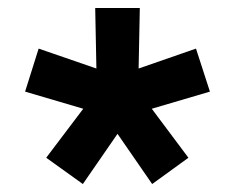

<svg xmlns="http://www.w3.org/2000/svg" viewBox="-20 -779 590 482"><path d="M188 -317 96 -383 189 -506 43 -549 77 -657 222 -607 219 -759H331L328 -607L472 -657L507 -549L361 -506L453 -383L362 -317L275 -443Z"/></svg>

Font: M PLUS Code Latin SemiExpanded
Style: Bold
Weight: 700
Width: 6
Designer: Coji Morishita
Foundry: UNDERFOREST DESIGN
Version: Version 1.002; ttfautohint (v1.8.3)